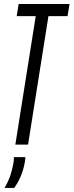

<svg xmlns="http://www.w3.org/2000/svg" viewBox="-20 -720 366 956"><path d="M316.3 -639.8H221.2L119.7 0H56.4L157.9 -639.8H63.1L72.9 -700H326.2ZM49.3 62.5H106.1Q106.1 68.2 105.6 74.7Q105.1 81.1 103.4 88.3Q99.2 112.7 91.8 134.9Q84.4 157 74.5 176.7Q64.6 196.4 50.9 215.7H2.7Q22 182 31.9 152.3Q41.7 122.6 46.3 94.5Q48.3 86.5 48.8 78Q49.3 69.5 49.3 62.5Z"/></svg>

Font: Georama ExtraCondensed Thin
Style: Italic
Weight: 100
Width: 2
Italic angle: -9°
Designer: Jean-Baptiste Levee
Foundry: Production Type
Version: Version 1.001